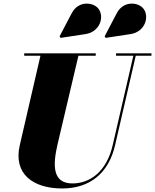

<svg xmlns="http://www.w3.org/2000/svg" viewBox="-20 -1052 878 1087"><path d="M719 -859C798.5 -871 827 -952.5 794 -1000.5C767 -1039.5 680.5 -1051.5 641.5 -978L572.5 -846.5L578 -837.5ZM464 -859C543.5 -871 572 -952.5 539 -1000.5C512 -1039.5 425.5 -1051.5 386.5 -978L317.5 -846.5L323 -837.5ZM117 -750V-736.5H209L92 -230C54 -66 169 15 332 15C490 15 595.5 -73 631.5 -230L748.5 -736.5H837.5V-750H637V-736.5H735L618 -230C583.5 -79.5 488 -13.5 390.5 -13.5C276.5 -13.5 277.5 -115 307 -240L424 -736.5H522V-750Z"/></svg>

Font: Bodoni* 16pt Fatface
Style: Italic
Weight: 900
Italic angle: -13°
Version: Version 2.3